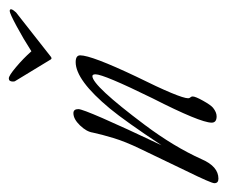

<svg xmlns="http://www.w3.org/2000/svg" viewBox="-64 -436 504 425"><g transform="rotate(-90 187.5 -223.0)"><path d="M227 -455Q233 -455 252 -439Q271 -423 287 -405Q315 -423 343 -438Q371 -453 376 -453Q380 -453 380 -450Q380 -448 377.5 -444.5Q375 -441 373 -439L275 -362Q271 -359 269 -362L221 -441Q220 -442 220 -446Q220 -455 227 -455ZM5 9Q-5 9 -5 0Q-5 -7 22 -62L71 -164Q87 -197 95 -223.5Q103 -250 107 -269Q109 -283 123 -297.5Q137 -312 150 -312Q159 -312 159 -301Q159 -286 79 -117Q132 -197 160 -231Q223 -307 263 -307Q278 -307 278 -297Q278 -272 231 -173Q183 -76 183 -58Q183 -55 185 -53Q187 -51 187 -48Q187 -42 177.5 -25Q168 -8 162 -3Q152 5 143 5Q129 5 129 -6Q129 -31 183 -137Q236 -245 236 -263Q236 -270 232 -270Q211 -270 124 -154Q100 -122 81 -90.5Q62 -59 48 -28Q32 9 5 9Z"/></g></svg>

Font: Petemoss
Style: Regular
Weight: 400
Designer: Robert E. Leuschke
Foundry: Robert E. Leuschke
Version: Version 1.010; ttfautohint (v1.8.3)